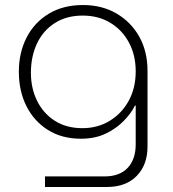

<svg xmlns="http://www.w3.org/2000/svg" viewBox="-20 -541 687 764"><path d="M159 203V161H396Q456 161 488 127Q520 93 520 33V-121H517Q502 -90 472 -59.5Q442 -29 400 -9Q358 11 302 11Q226 11 170.5 -24Q115 -59 85 -119Q55 -179 55 -256Q55 -331 85.5 -391Q116 -451 173.5 -486Q231 -521 310 -521Q386 -521 444 -487Q502 -453 534.5 -394.5Q567 -336 567 -259V42Q567 115 524 159Q481 203 406 203ZM308 -31Q369 -31 417 -60.5Q465 -90 492.5 -140.5Q520 -191 520 -257Q520 -321 493.5 -371Q467 -421 419.5 -450Q372 -479 309 -479Q245 -479 198.5 -449.5Q152 -420 127.5 -368.5Q103 -317 103 -251Q103 -190 127.5 -140Q152 -90 198 -60.5Q244 -31 308 -31Z"/></svg>

Font: MuseoModerno Thin ExtraLight
Style: Regular
Weight: 250
Version: Version 1.002